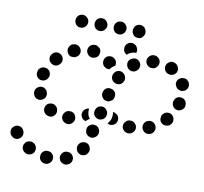

<svg xmlns="http://www.w3.org/2000/svg" viewBox="-94 -641 787 741"><g transform="rotate(10 300.0 -270.5)"><path d="M113 -19Q105 -12 105 -1Q104 9 111 17Q118 24 129 25Q140 25 147 18Q155 11 155 1Q156 -4 154 -9Q152 -13 149 -17Q146 -21 141 -23Q136 -25 132 -25H131Q120 -26 113 -19ZM183 -21Q178 -12 182 -2Q185 8 195 12Q204 17 214 13Q224 10 229 0Q233 -9 230 -19Q228 -23 225 -27Q221 -31 217 -33Q212 -35 207 -35Q203 -36 198 -34H197Q187 -30 183 -21ZM62 -50Q57 -50 52 -49Q48 -48 43 -45Q39 -43 37 -38Q31 -30 33 -20Q36 -9 44 -4L45 -3Q54 2 64 0Q74 -2 80 -11Q82 -15 83 -20Q84 -25 83 -30Q82 -35 79 -39Q76 -43 72 -46H71Q67 -49 62 -50ZM240 -51Q242 -41 251 -36Q256 -33 261 -32Q265 -32 270 -33Q275 -34 279 -37Q283 -40 285 -45L286 -46Q291 -54 288 -64Q286 -74 277 -80Q272 -82 267 -83Q263 -83 258 -82Q253 -81 249 -78Q245 -75 243 -71L242 -70Q237 -61 240 -51ZM3 -101Q-7 -102 -15 -95Q-23 -89 -24 -79Q-25 -68 -19 -60H-18Q-11 -51 -1 -50Q9 -49 17 -56Q21 -59 23 -63Q26 -68 26 -73Q27 -78 25 -82Q24 -87 21 -91L20 -92Q14 -100 3 -101ZM263 -126Q263 -121 266 -117Q268 -113 273 -110Q277 -107 281 -106Q291 -103 300 -109Q309 -114 312 -124V-125Q314 -135 309 -144Q304 -153 294 -155Q289 -156 284 -156Q279 -155 275 -152Q270 -150 267 -146Q264 -142 263 -137V-136Q262 -131 263 -126ZM169 -183Q162 -175 162 -165Q163 -155 170 -148Q178 -141 188 -141H189Q200 -142 206 -149Q213 -157 213 -167Q212 -178 205 -185Q197 -192 187 -191H186Q176 -191 169 -183ZM442 -153Q449 -160 450 -170Q450 -181 443 -188Q436 -196 426 -196H425Q414 -197 407 -189Q399 -182 399 -172Q398 -162 406 -154Q413 -147 423 -146H424Q434 -146 442 -153ZM509 -159Q519 -163 523 -173Q527 -182 523 -192Q519 -201 510 -206Q500 -210 491 -206H490Q480 -202 476 -192Q472 -183 476 -173Q480 -164 489 -159Q499 -155 508 -159ZM107 -207Q97 -205 92 -196Q87 -187 89 -177Q92 -167 101 -161H102Q111 -156 121 -158Q131 -161 136 -170Q141 -179 138 -189Q136 -199 127 -204L126 -205Q117 -210 107 -207ZM235 -193Q237 -203 245 -209H246Q249 -211 252 -213Q256 -214 259 -214Q258 -206 259 -198Q260 -188 265 -180Q267 -177 269 -175Q266 -173 263 -172Q258 -168 254 -164Q249 -165 245 -168Q242 -170 239 -174Q233 -183 235 -193ZM365 -212H366Q375 -206 376 -196Q378 -185 372 -177Q366 -169 357 -167Q347 -165 339 -170Q342 -173 344 -177Q350 -184 352 -193V-194Q354 -203 353 -212Q353 -214 352 -217Q356 -217 359 -216Q363 -214 365 -212ZM284 -192Q290 -183 300 -180Q305 -179 310 -180Q314 -181 319 -183Q323 -186 326 -190Q329 -194 330 -198V-199Q333 -209 327 -218Q322 -227 312 -230Q307 -231 302 -230Q297 -229 293 -227Q289 -224 286 -220Q283 -216 282 -211Q279 -200 284 -192ZM586 -218Q588 -222 587 -227Q587 -232 585 -237Q583 -241 579 -245Q572 -252 561 -251Q551 -251 544 -243L543 -242Q540 -239 538 -234Q537 -229 537 -224Q537 -219 539 -215Q541 -210 545 -207Q553 -200 563 -201Q574 -201 580 -209H581Q584 -213 586 -218ZM82 -257Q78 -261 74 -263Q69 -265 64 -265Q59 -265 55 -263Q50 -261 47 -258Q43 -254 41 -250Q39 -245 39 -240Q39 -235 41 -231V-230Q45 -220 54 -216Q64 -212 73 -216Q83 -220 87 -229Q91 -239 87 -248V-249Q85 -254 82 -257ZM299 -276Q300 -271 302 -267Q305 -262 309 -259Q313 -256 317 -255Q322 -254 327 -254Q332 -255 336 -258Q341 -260 344 -264Q347 -268 348 -273V-274Q351 -284 346 -293Q340 -302 330 -304Q320 -307 311 -302Q302 -296 300 -286V-285Q298 -281 299 -276ZM623 -296Q623 -301 620 -306Q618 -310 614 -313Q610 -316 605 -317Q595 -320 586 -315Q577 -309 575 -299H574Q573 -294 574 -289Q574 -284 577 -280Q579 -275 583 -272Q587 -269 592 -268Q602 -265 611 -271Q620 -276 623 -286V-287Q624 -291 623 -296ZM84 -327Q79 -337 69 -339Q64 -341 59 -340Q54 -340 50 -337Q46 -335 42 -331Q39 -327 38 -322V-321Q35 -311 40 -302Q45 -293 55 -290Q60 -289 65 -290Q70 -290 74 -293Q78 -295 81 -299Q84 -303 86 -308Q89 -318 84 -327ZM328 -363Q323 -353 326 -344Q329 -334 339 -329Q348 -324 358 -327Q368 -330 372 -339V-340H373Q378 -349 374 -359Q371 -369 362 -374Q353 -379 343 -376Q333 -373 328 -363ZM621 -377V-378Q619 -383 615 -386Q612 -390 607 -392Q602 -393 597 -393Q592 -393 588 -391Q578 -387 574 -378Q570 -368 574 -359L575 -358Q579 -348 588 -345Q598 -341 607 -345Q612 -346 615 -350Q619 -353 621 -358Q623 -363 623 -368Q623 -373 621 -377ZM118 -363 119 -364Q126 -371 126 -381Q125 -392 118 -399Q114 -402 110 -404Q105 -406 100 -406Q95 -406 91 -404Q86 -402 83 -398H82V-397Q75 -390 75 -380Q75 -369 83 -362Q86 -359 91 -357Q96 -355 101 -355Q106 -355 110 -357Q115 -359 118 -363ZM289 -384H288Q281 -392 281 -402Q281 -412 288 -420Q295 -427 306 -427Q316 -427 323 -420L324 -419Q329 -414 330 -408Q332 -401 330 -395Q325 -392 320 -388Q314 -383 310 -377Q304 -376 299 -378Q293 -380 289 -384ZM374 -414Q373 -403 379 -395Q384 -387 395 -385Q405 -383 413 -389L414 -390Q423 -396 424 -406Q426 -416 420 -424Q414 -433 404 -435Q394 -436 385 -430H384Q376 -424 374 -414ZM557 -444H556Q552 -447 547 -447Q542 -448 537 -446Q532 -444 529 -441Q525 -438 523 -434Q518 -424 521 -415Q524 -405 533 -400H534Q543 -395 553 -398Q563 -401 568 -410Q573 -420 569 -429Q566 -439 557 -444ZM187 -414Q191 -424 187 -433Q185 -438 181 -442Q178 -445 173 -447Q169 -449 164 -449Q159 -449 154 -447H153Q144 -443 140 -433Q136 -424 140 -414Q142 -409 145 -406Q149 -402 153 -400Q158 -399 163 -399Q168 -399 172 -400L173 -401Q183 -405 187 -414ZM245 -411Q250 -412 254 -415Q258 -418 260 -422Q263 -427 263 -432Q264 -436 263 -441Q262 -446 259 -450Q255 -454 251 -456Q247 -459 242 -460H241Q236 -460 231 -459Q227 -458 223 -455Q219 -452 216 -447Q214 -443 213 -438Q212 -428 218 -420Q224 -412 234 -410H235Q240 -409 245 -411ZM451 -451Q444 -443 445 -433Q446 -422 454 -416Q462 -409 473 -410H474Q484 -411 490 -419Q497 -427 496 -438Q495 -448 487 -454Q479 -461 469 -460H468Q458 -459 451 -451ZM388 -456Q394 -458 401 -457Q401 -458 401 -458Q401 -459 401 -459L402 -460Q404 -470 399 -479Q394 -488 384 -491Q374 -494 365 -489Q356 -484 353 -474V-473Q351 -464 354 -456Q358 -448 366 -444Q369 -446 371 -448L372 -449Q380 -454 388 -456ZM373 -537Q373 -532 376 -528Q378 -523 382 -520Q386 -517 391 -516Q396 -515 401 -515Q406 -516 410 -518Q414 -521 417 -525Q420 -529 422 -534Q423 -539 422 -544Q422 -549 419 -553Q417 -558 413 -561Q409 -564 404 -565Q394 -568 385 -563Q376 -558 374 -548L373 -547Q372 -542 373 -537ZM190 -523Q183 -516 173 -516Q162 -516 155 -523Q148 -531 148 -541Q148 -551 155 -559Q162 -566 173 -566Q183 -566 190 -559Q198 -551 198 -541Q198 -531 190 -523ZM265 -559Q258 -566 248 -566Q237 -566 230 -559Q223 -551 223 -541Q223 -531 230 -523Q237 -516 248 -516Q258 -516 265 -523Q273 -531 273 -541Q273 -551 265 -559ZM305 -559Q298 -551 298 -541Q298 -531 305 -523Q312 -516 323 -516Q333 -516 340 -523Q348 -531 348 -541Q348 -551 340 -559Q333 -566 323 -566Q312 -566 305 -559Z"/></g></svg>

Font: FRB American Cursive Dotted Black
Style: Bold Italic
Weight: 900
Italic angle: -25°
Version: Version 2.0;Modular Font Editor K font №1